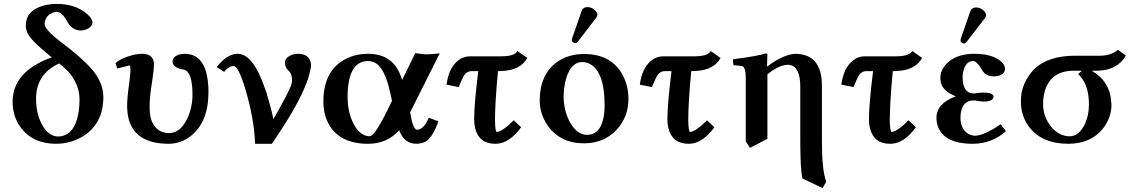

<svg xmlns="http://www.w3.org/2000/svg" viewBox="-20 -718 5760 975"><path d="M303.2 -377 280.8 -396Q163.6 -342.8 163.1 -216.8Q163.1 -130.4 201.7 -71.3Q232.4 -25.4 274.9 -24.9Q337.9 -24.9 366.2 -97.7Q383.8 -144 383.8 -213.9Q383.8 -280.8 336.9 -342.3Q320.8 -362.8 303.2 -377ZM243.2 -426.8 229 -438Q142.1 -508.8 122.6 -544.4Q111.3 -565.9 110.8 -586.9Q110.8 -662.6 196.8 -688.5Q229 -697.8 267.1 -698.2Q364.7 -698.2 423.3 -646Q449.2 -622.6 450.2 -603Q441.4 -567.4 391.1 -563Q351.6 -563 327.1 -599.1Q324.2 -604 321.8 -607.9Q295.9 -657.2 266.1 -658.2Q211.4 -648.9 206.1 -597.2Q206.1 -569.3 282.7 -509.8Q289.6 -504.4 297.9 -498Q426.8 -400.9 469.2 -336.4Q504.4 -281.7 504.9 -226.1Q504.9 -89.4 399.9 -24.9Q338.9 11.7 264.2 12.2Q146 12.2 84 -72.3Q44.4 -127.4 43.9 -200.2Q43.9 -348.6 227.1 -420.9Q235.4 -423.8 243.2 -426.8Z M1038.6 -250Q1038.6 -97.7 948.2 -26.9Q898.4 11.7 837.4 12.2Q662.6 12.2 631.8 -120.1Q626 -146 625.5 -174.8Q625.5 -225.6 635.7 -291Q642.6 -349.6 642.6 -360.8Q642.6 -384.8 638.7 -386.2L575.7 -370.1L566.4 -397Q596.2 -424.3 658.7 -439.5Q682.1 -444.8 700.7 -444.8Q752 -444.8 760.3 -406.2Q761.2 -399.9 761.7 -394Q761.7 -361.8 751.5 -296.9Q739.7 -228 739.7 -171.9Q739.7 -82 793.5 -52.7Q813.5 -42.5 837.4 -42Q897.9 -42 933.6 -121.6Q957.5 -175.8 957.5 -237.8Q957 -352.5 915.5 -363.8Q857.9 -372.6 856.4 -404.8Q856.4 -429.2 887.7 -440.4Q901.9 -444.8 918.5 -444.8Q1038.1 -443.4 1038.6 -250Z M1493.2 -444.8Q1544.4 -444.8 1556.6 -405.3Q1559.1 -396.5 1559.6 -388.2Q1559.1 -369.6 1546.4 -324.2Q1511.2 -216.3 1406.2 -56.2Q1385.3 -23.9 1360.4 12.2H1275.4Q1271 -114.3 1225.6 -266.6Q1190.9 -381.3 1166.5 -382.8Q1139.6 -381.8 1118.2 -353L1080.6 -377Q1131.8 -444.3 1186.5 -444.8Q1254.9 -444.8 1307.6 -315.9Q1318.8 -288.1 1333.5 -246.1Q1358.9 -161.6 1368.2 -112.8Q1452.1 -258.3 1460.9 -293.5Q1462.9 -302.7 1463.4 -309.1Q1462.9 -345.2 1444.3 -359.9Q1427.7 -374 1427.2 -400.9Q1427.2 -422.9 1455.1 -436.5Q1472.2 -444.8 1493.2 -444.8Z M1970.7 -206.1 1962.9 -241.2Q1935.1 -372.1 1885.3 -398.9Q1867.7 -407.7 1848.1 -408.2Q1745.6 -406.2 1745.1 -226.1Q1745.1 -138.2 1783.2 -75.7Q1814.5 -26.9 1856.9 -25.9Q1882.3 -25.9 1948.7 -161.1Q1953.1 -169.9 1958 -180.2ZM1848.1 -444.8Q1967.8 -444.8 2010.7 -343.3Q2017.1 -328.1 2022 -312L2088.9 -448.2Q2127.4 -442.4 2146 -441.9Q2165.5 -441.9 2212.9 -446.8L2061 -144L2063 -146Q2076.7 -60.1 2098.1 -59.1Q2130.4 -59.1 2156.7 -117.7Q2157.7 -119.6 2157.7 -120.1L2206.1 -102.1Q2176.3 -17.6 2139.6 2Q2119.6 11.7 2092.8 12.2Q2031.7 10.7 2006.8 -57.1Q1947.8 11.7 1849.1 12.2Q1701.7 12.2 1647 -92.3Q1622.6 -140.1 1622.1 -202.1Q1622.1 -364.3 1741.2 -421.4Q1790.5 -444.8 1848.1 -444.8Z M2365.7 -432.1H2529.8Q2594.7 -433.1 2607.4 -459L2657.7 -423.8Q2623 -360.4 2526.4 -357.4Q2519 -357.4 2512.7 -356.9H2508.8Q2493.7 -196.3 2493.7 -108.9Q2494.1 -48.8 2503.4 -47.9Q2530.8 -49.8 2588.9 -106.9L2626.5 -71.8Q2568.4 6.8 2505.9 11.7Q2500 12.2 2495.6 12.2Q2413.6 12.2 2393.1 -65.4Q2387.7 -86.9 2387.7 -111.8Q2387.7 -188 2408.7 -356.9H2375.5Q2348.6 -356.9 2333.5 -330.1Q2325.2 -314.9 2309.6 -275.9L2247.6 -288.1Q2258.8 -373 2306.6 -411.1Q2333 -431.6 2365.7 -432.1Z M2962.4 -682.1Q2987.3 -682.1 3005.9 -661.6Q3013.2 -652.3 3013.7 -644Q3012.7 -634.8 3008.3 -628.9L2914.6 -506.8Q2908.2 -499.5 2903.3 -499Q2889.2 -499 2884.3 -509.8Q2883.8 -511.7 2883.3 -513.2Q2883.8 -519 2884.8 -522L2934.6 -665Q2941.4 -681.2 2962.4 -682.1ZM2936.5 -402.8Q2880.4 -402.8 2855.5 -321.3Q2842.8 -278.8 2842.3 -229Q2842.3 -148.4 2880.4 -86.9Q2914.1 -33.7 2961.4 -33.2Q3024.9 -33.2 3043.5 -114.7Q3050.3 -145 3050.3 -184.1Q3050.3 -347.2 2980 -390.6Q2960.4 -402.8 2936.5 -402.8ZM2720.7 -207Q2720.7 -338.4 2807.6 -402.3Q2864.7 -443.4 2946.3 -443.8Q3085 -443.8 3143.1 -335Q3171.4 -280.8 3171.4 -215.8Q3171.4 -124 3110.4 -58.1Q3046.4 9.8 2945.3 9.8Q2824.7 9.8 2760.7 -81.1Q2721.2 -139.2 2720.7 -207Z M3347.2 -432.1H3511.2Q3576.2 -433.1 3588.9 -459L3639.2 -423.8Q3604.5 -360.4 3507.8 -357.4Q3500.5 -357.4 3494.1 -356.9H3490.2Q3475.1 -196.3 3475.1 -108.9Q3475.6 -48.8 3484.9 -47.9Q3512.2 -49.8 3570.3 -106.9L3607.9 -71.8Q3549.8 6.8 3487.3 11.7Q3481.4 12.2 3477.1 12.2Q3395 12.2 3374.5 -65.4Q3369.1 -86.9 3369.1 -111.8Q3369.1 -188 3390.1 -356.9H3356.9Q3330.1 -356.9 3314.9 -330.1Q3306.6 -314.9 3291 -275.9L3229 -288.1Q3240.2 -373 3288.1 -411.1Q3314.5 -431.6 3347.2 -432.1Z M3877 -380.9Q3958 -441.9 4019 -444.8Q4153.3 -442.9 4153.8 -284.2V0Q4153.8 146.5 4175.8 205.1L4156.7 236.8L4054.2 188Q4044.4 141.1 4043.9 0V-276.9Q4043.9 -374 3996.1 -387.2Q3989.3 -388.7 3982.9 -389.2Q3941.4 -389.2 3889.2 -350.1Q3883.3 -345.7 3877 -340.8V-13.2L3788.1 33.2L3767.1 -1V-320.8Q3767.1 -378.9 3747.6 -382.8Q3745.6 -382.8 3745.1 -382.8L3704.1 -387.2L3702.1 -417Q3824.2 -432.6 3870.1 -446.8Q3875.5 -445.8 3877 -443.8L3875 -380.9Z M4370.6 -432.1H4534.7Q4599.6 -433.1 4612.3 -459L4662.6 -423.8Q4627.9 -360.4 4531.2 -357.4Q4523.9 -357.4 4517.6 -356.9H4513.7Q4498.5 -196.3 4498.5 -108.9Q4499 -48.8 4508.3 -47.9Q4535.6 -49.8 4593.8 -106.9L4631.3 -71.8Q4573.2 6.8 4510.7 11.7Q4504.9 12.2 4500.5 12.2Q4418.5 12.2 4397.9 -65.4Q4392.6 -86.9 4392.6 -111.8Q4392.6 -188 4413.6 -356.9H4380.4Q4353.5 -356.9 4338.4 -330.1Q4330.1 -314.9 4314.5 -275.9L4252.4 -288.1Q4263.7 -373 4311.5 -411.1Q4337.9 -431.6 4370.6 -432.1Z M4936.5 -680.2Q4961.4 -680.2 4979.5 -659.7Q4986.8 -650.4 4987.3 -642.1Q4986.3 -632.8 4982.4 -627L4888.2 -504.9Q4881.8 -497.6 4877.4 -497.1Q4863.3 -497.1 4858.4 -507.8Q4857.9 -509.8 4857.4 -511.2Q4857.9 -517.1 4858.4 -520L4908.2 -663.1Q4915.5 -679.2 4936.5 -680.2ZM4857.4 -121.1Q4857.4 -62 4897.5 -38.1Q4913.6 -29.3 4931.6 -28.8Q4977.1 -29.8 5061.5 -86.9L5088.4 -51.8Q5018.1 10.7 4921.4 12.2Q4771.5 12.2 4741.2 -80.1Q4735.4 -98.6 4735.4 -118.2Q4735.4 -192.4 4831.1 -228Q4833 -228.5 4833.5 -229Q4766.6 -255.4 4757.3 -301.3Q4755.4 -311.5 4755.4 -321.8Q4755.4 -368.2 4797.9 -404.8Q4846.2 -444.8 4928.2 -444.8Q5019 -444.8 5064.5 -405.3Q5083 -387.7 5083.5 -370.1Q5083.5 -336.4 5037.1 -330.6Q5031.2 -330.1 5026.4 -330.1Q4986.3 -330.1 4968.3 -360.4Q4966.8 -362.8 4966.3 -363.8Q4941.4 -406.7 4922.4 -408.2Q4891.1 -408.2 4876.5 -371.6Q4868.7 -351.6 4868.2 -325.2Q4869.1 -244.1 4924.3 -243.2Q4926.3 -243.2 4932.6 -244.1Q4957.5 -248 4975.6 -248Q5024.4 -247.1 5025.4 -227.1Q5022.9 -202.6 4974.6 -202.1Q4971.2 -202.1 4959.5 -203.6Q4951.2 -204.6 4947.3 -205.1Q4932.1 -208 4923.3 -208Q4874 -208 4860.8 -153.3Q4857.4 -138.2 4857.4 -121.1Z M5412.1 -25.9Q5458 -25.9 5487.8 -85.4Q5509.8 -130.4 5509.8 -187Q5509.8 -269 5475.6 -317.9Q5465.8 -331.1 5455.1 -342.8Q5457 -343.8 5459 -345.5Q5460.9 -347.2 5462.9 -349.1Q5464.8 -351.1 5466.8 -352.5Q5468.8 -354 5470.5 -355Q5472.2 -356 5472.7 -357.4L5473.1 -358.9H5433.1Q5315.4 -358.9 5285.2 -253.9Q5276.9 -223.6 5276.9 -189Q5276.9 -124.5 5318.8 -73.2Q5358.4 -26.4 5412.1 -25.9ZM5233.9 -369.1Q5304.7 -434.6 5438 -435.1H5567.9Q5622.1 -435.5 5656.7 -464.8L5697.8 -436Q5652.8 -359.4 5549.8 -358.9H5523.9Q5618.7 -303.7 5623.5 -194.8Q5623.5 -189 5624 -184.1Q5624 -121.1 5581.1 -65.4Q5520 11.2 5405.8 12.2Q5268.6 12.2 5203.6 -76.7Q5164.1 -131.3 5164.1 -205.1Q5164.6 -297.9 5233.9 -369.1Z"/></svg>

Font: Linux Libertine O
Style: Semibold
Weight: 700
Designer: Philipp H. Poll
Foundry: Philipp H. Poll
Version: Version 5.0.0